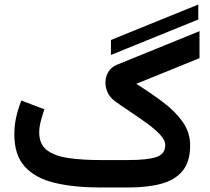

<svg xmlns="http://www.w3.org/2000/svg" viewBox="-20 -831 931 851"><path d="M471.7 -587.4V-653.8L858.9 -811V-744.6ZM548.8 0H425.3Q309.1 0 223.4 -20.3Q137.7 -40.5 90.6 -91.8Q43.5 -143.1 43.5 -235.4Q43.5 -275.4 52.2 -313.5Q61 -351.6 74.7 -385.3L176.8 -346.7Q168.9 -324.2 161.4 -296.4Q153.8 -268.6 153.8 -242.7Q154.3 -190.9 188.7 -165Q223.1 -139.2 284.2 -130.4Q345.2 -121.6 425.3 -121.6H548.3Q632.8 -121.6 672.6 -134.8Q712.4 -147.9 712.4 -188Q712.4 -210 689 -234.9Q665.5 -259.8 629.4 -285.9Q593.3 -312 554.7 -337.4Q516.1 -362.8 485.4 -385.7Q466.8 -399.9 457 -421.4Q447.3 -442.9 447.3 -465.3Q447.3 -489.7 459.5 -511.2Q471.7 -532.7 497.1 -543.5L864.3 -692.9V-573.2L584 -459.5Q646 -420.4 700.4 -379.9Q754.9 -339.4 788.8 -292.2Q822.8 -245.1 822.8 -186Q822.8 -115.7 790.3 -75Q757.8 -34.2 696.8 -17.1Q635.7 0 548.8 0Z"/></svg>

Font: Vazirmatn RD FD SemiBold
Style: Regular
Weight: 600
Designer: Saber Rastikerdar
Foundry: Saber Rastikerdar
Version: Version 33.003